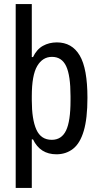

<svg xmlns="http://www.w3.org/2000/svg" viewBox="-20 -745 485 942"><path d="M57 177V-725H136V-465H142Q160 -503 190.5 -520Q221 -537 259 -537Q333 -537 371 -473Q409 -409 409 -265Q409 -164 391 -103Q373 -42 338.5 -15Q304 12 257 12Q177 12 142 -61H136V177ZM234 -59Q282 -59 304 -104.5Q326 -150 326 -252V-273Q326 -375 304.5 -420.5Q283 -466 235 -466Q189 -466 162.5 -421Q136 -376 136 -273V-253Q136 -159 158.5 -109Q181 -59 234 -59Z"/></svg>

Font: Archivo Condensed
Style: Regular
Weight: 400
Width: 3
Designer: Hector Gatti
Foundry: Omnibus-Type
Version: Version 2.001; ttfautohint (v1.8.3)